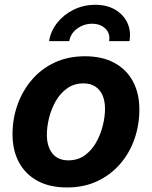

<svg xmlns="http://www.w3.org/2000/svg" viewBox="-20 -786 646 816"><path d="M264.6 10.7Q191.4 10.7 139.6 -17.3Q87.9 -45.4 60.5 -96.2Q33.2 -147 33.2 -215.3Q33.2 -281.2 54.4 -340.8Q75.7 -400.4 115.5 -447Q155.3 -493.7 212.4 -520.3Q269.5 -546.9 341.3 -546.9Q414.1 -546.9 465.8 -519Q517.6 -491.2 544.9 -440.2Q572.3 -389.2 572.3 -320.3Q572.3 -254.9 551.5 -195.3Q530.8 -135.7 490.7 -89.4Q450.7 -43 393.8 -16.1Q336.9 10.7 264.6 10.7ZM270.5 -104.5Q310.5 -104.5 339.8 -125.5Q369.1 -146.5 388.2 -179.9Q407.2 -213.4 416.7 -251.5Q426.3 -289.6 426.3 -323.7Q426.3 -356.9 415.8 -380.9Q405.3 -404.8 385 -418.2Q364.7 -431.6 335 -431.6Q295.4 -431.6 265.9 -410.9Q236.3 -390.1 217.3 -356.9Q198.2 -323.7 188.7 -285.6Q179.2 -247.6 179.2 -212.9Q179.2 -163.6 202.6 -134Q226.1 -104.5 270.5 -104.5ZM384.8 -765.6Q434.1 -765.6 469.2 -745.1Q504.4 -724.6 521 -689.7Q537.6 -654.8 530.3 -611.3H443.8Q449.2 -643.6 428 -664.3Q406.7 -685.1 371.6 -685.1Q335.9 -685.1 307.9 -664.3Q279.8 -643.6 274.4 -611.3H188.5Q195.8 -654.8 223.6 -689.7Q251.5 -724.6 293.7 -745.1Q335.9 -765.6 384.8 -765.6Z"/></svg>

Font: Inter 18pt
Style: Bold Italic
Weight: 700
Italic angle: -9.3988°
Designer: Rasmus Andersson
Foundry: rsms
Version: Version 4.001;git-66647c0bb